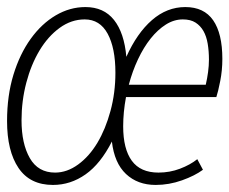

<svg xmlns="http://www.w3.org/2000/svg" viewBox="-30 -512 650 544"><path d="M120 12Q55 12 22.5 -36Q-10 -84 -10 -169Q-10 -241 8 -300Q26 -359 57 -402Q88 -445 128 -468.5Q168 -492 212 -492Q264 -492 293 -455.5Q322 -419 328 -351Q358 -418 400.5 -455Q443 -492 495 -492Q548 -492 574 -454.5Q600 -417 600 -345Q600 -313 594 -282.5Q588 -252 583 -237H327Q319 -194 319 -154Q319 -90 343.5 -56.5Q368 -23 419 -23Q451 -23 480 -34Q509 -45 529 -61L545 -31Q522 -14 485.5 -1Q449 12 411 12Q360 12 327 -19Q294 -50 287 -111Q255 -48 212.5 -18Q170 12 120 12ZM488 -457Q463 -457 440 -442.5Q417 -428 397 -403Q377 -378 361 -344Q345 -310 335 -272H553Q557 -289 559.5 -307.5Q562 -326 562 -343Q562 -367 558.5 -388Q555 -409 546.5 -424Q538 -439 524 -448Q510 -457 488 -457ZM31 -171Q31 -105 54.5 -64Q78 -23 126 -23Q160 -23 191.5 -46Q223 -69 246 -107.5Q269 -146 283 -197.5Q297 -249 297 -306Q297 -376 275 -416.5Q253 -457 210 -457Q172 -457 139 -433Q106 -409 82 -369Q58 -329 44.5 -277.5Q31 -226 31 -171Z"/></svg>

Font: Source Code Pro Light
Style: Italic
Weight: 300
Italic angle: -11°
Monospace: yes
Designer: Paul D. Hunt, Teo Tuominen
Foundry: Adobe Systems Incorporated
Version: Version 1.050;PS 1.000;hotconv 16.6.51;makeotf.lib2.5.65220